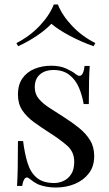

<svg xmlns="http://www.w3.org/2000/svg" viewBox="-20 -822 487 856"><path d="M208 -529Q248 -529 276 -516Q304 -503 317 -492Q350 -465 357 -528H380Q378 -500 377 -461.5Q376 -423 376 -358H353Q347 -395 332.5 -430Q318 -465 290 -487.5Q262 -510 217 -510Q182 -510 158.5 -490.5Q135 -471 135 -433Q135 -403 153 -381.5Q171 -360 200 -341.5Q229 -323 263 -301Q301 -277 332 -252Q363 -227 381.5 -197Q400 -167 400 -126Q400 -80 376 -49Q352 -18 313.5 -2Q275 14 229 14Q207 14 187.5 10.5Q168 7 150 0Q140 -5 129.5 -12Q119 -19 109 -27Q99 -35 91 -26.5Q83 -18 79 7H56Q58 -25 59 -71Q60 -117 60 -193H83Q90 -137 103 -95Q116 -53 144 -29.5Q172 -6 222 -6Q242 -6 262.5 -15Q283 -24 297 -45Q311 -66 311 -101Q311 -145 279 -173Q247 -201 198 -232Q162 -255 130.5 -278Q99 -301 79.5 -330Q60 -359 60 -400Q60 -445 80.5 -473.5Q101 -502 135 -515.5Q169 -529 208 -529ZM238 -802Q258 -752 302.5 -705.5Q347 -659 405 -630L397 -616Q343 -635 292 -662Q241 -689 209 -716Q184 -689 143.5 -662Q103 -635 61 -616L53 -630Q111 -659 155.5 -705.5Q200 -752 220 -802Z"/></svg>

Font: Playfair Display
Style: Regular
Weight: 400
Designer: Claus Eggers Sørensen
Foundry: Claus Eggers Sørensen
Version: Version 1.203